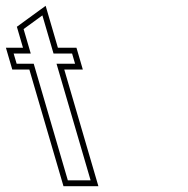

<svg xmlns="http://www.w3.org/2000/svg" viewBox="-175 -640 647 660"><path d="M43.2 0H163.2L45.9 -401H109.7L87.8 -476H24L-18.1 -620L-117 -548L-96 -476H-154.7L-132.8 -401H-74.1ZM58.2 -20 -59.1 -421H-117.8L-128.1 -456H-69.3L-93.9 -540.1L-29.3 -587.1L9 -456H72.8L83 -421H19.3L136.5 -20Z"/></svg>

Font: Din Kursivschrift
Style: BreitLeftGho
Weight: 400
Version: Version 1.089